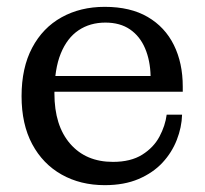

<svg xmlns="http://www.w3.org/2000/svg" viewBox="-20 -532 598 561"><path d="M286 9Q215 9 160 -22Q105 -53 74 -111Q43 -169 43 -251Q43 -334 74 -392.5Q105 -451 160 -481.5Q215 -512 286 -512L288 -466Q243 -466 209.5 -443.5Q176 -421 157.5 -375.5Q139 -330 139 -259Q139 -165 185 -112Q231 -59 310 -59Q362 -59 395.5 -80Q429 -101 446 -133Q463 -165 467 -197H512Q511 -160 496.5 -123Q482 -86 454.5 -56.5Q427 -27 385 -9Q343 9 286 9ZM94 -264V-310H420L514 -279V-264ZM420 -310Q419 -355 404 -390.5Q389 -426 360 -446Q331 -466 288 -466L286 -512Q361 -512 411.5 -482.5Q462 -453 488 -400.5Q514 -348 514 -279Z"/></svg>

Font: Montagu Slab
Style: Bold
Weight: 700
Designer: Florian Karsten
Foundry: Florian Karsten
Version: Version 1.000